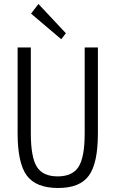

<svg xmlns="http://www.w3.org/2000/svg" viewBox="-20 -927 577 959"><path d="M309 -761 286 -731 135 -859 172 -907ZM469 -690V-261Q469 -112 424 -50Q379 12 271 12Q160 12 114 -50Q68 -112 68 -261V-690H134V-261Q134 -142 164 -94Q194 -46 268 -46Q342 -46 372.5 -94Q403 -142 403 -261V-690Z"/></svg>

Font: exo2condensed_l
Style: Regular
Weight: 300
Width: 3
Designer: Natanael Gama
Version: Version 1.001;PS 001.001;hotconv 1.0.70;makeotf.lib2.5.58329